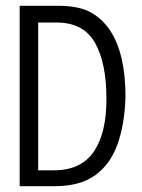

<svg xmlns="http://www.w3.org/2000/svg" viewBox="-20 -643 490 664"><path d="M48 1V-623H179Q251 -623 291.5 -601.5Q332 -580 360 -539Q414 -458 414 -308Q411 -212 386 -143Q361 -74 308.5 -36.5Q256 1 168 1ZM112 -54H166Q261 -54 305 -119.5Q349 -185 348 -304Q348 -425 308.5 -495Q269 -565 176 -565H112Z"/></svg>

Font: Inconsolata SemiCondensed
Style: Regular
Weight: 400
Width: 4
Monospace: yes
Designer: Raph Levien, Cyreal, Brenton Simpson
Foundry: Raph Levien, Cyreal, Google
Version: Version 3.000; ttfautohint (v1.8.2.53-6de2)